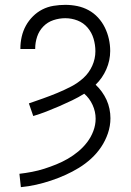

<svg xmlns="http://www.w3.org/2000/svg" viewBox="-20 -763 540 791"><path d="M66 8 60 -47Q86 -50 112 -55Q138 -60 163 -68Q188 -76 212.5 -86Q237 -96 259.5 -109Q282 -122 302.5 -139Q323 -156 339 -177Q355 -198 364.5 -223Q374 -248 374 -274Q374 -303 361.5 -330.5Q349 -358 327 -377Q303 -362 277 -349.5Q251 -337 224.5 -325.5Q198 -314 171 -303.5Q144 -293 117 -285L99 -337Q128 -347 157.5 -357.5Q187 -368 216 -380Q245 -392 273 -406.5Q301 -421 324 -442Q347 -463 360 -492Q373 -521 373 -552Q373 -578 365.5 -603.5Q358 -629 341 -649Q324 -669 299.5 -678.5Q275 -688 249 -688Q224 -688 200 -680Q176 -672 158.5 -654Q141 -636 133 -612Q125 -588 125 -563Q125 -562 125 -561.5Q125 -561 125 -561H64Q64 -562 64 -562.5Q64 -563 64 -564Q64 -588 69.5 -612Q75 -636 86.5 -657Q98 -678 115.5 -695.5Q133 -713 154.5 -724Q176 -735 200.5 -739Q225 -743 249 -743Q274 -743 298.5 -738Q323 -733 345 -721Q367 -709 384 -690.5Q401 -672 412 -649.5Q423 -627 428.5 -602.5Q434 -578 434 -553Q434 -514 418 -477.5Q402 -441 374 -414Q388 -401 399.5 -385Q411 -369 419 -351.5Q427 -334 431 -314.5Q435 -295 435 -276Q435 -244 424.5 -213.5Q414 -183 396.5 -157Q379 -131 355.5 -109.5Q332 -88 305 -71.5Q278 -55 249 -42Q220 -29 190 -19Q160 -9 129 -2Q98 5 66 8Z"/></svg>

Font: Iosevka Term Light
Style: Regular
Weight: 300
Monospace: yes
Designer: Belleve Invis
Foundry: Belleve Invis
Version: Version 9.0.1; ttfautohint (v1.8.3)